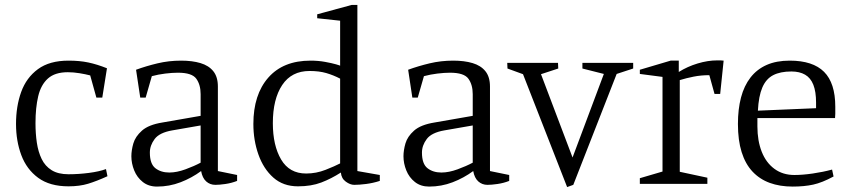

<svg xmlns="http://www.w3.org/2000/svg" viewBox="-20 -746 3442 779"><path d="M258 10Q182 10 135 -24.5Q88 -59 66.5 -116.5Q45 -174 45 -243Q45 -315 66 -373Q87 -431 134 -465.5Q181 -500 258 -500Q303 -500 338.5 -492.5Q374 -485 414 -469L395 -350H371L346 -440Q327 -445 302.5 -449Q278 -453 255 -453Q203 -453 174.5 -427.5Q146 -402 135 -355.5Q124 -309 124 -246Q124 -204 129.5 -167Q135 -130 149 -101Q163 -72 189.5 -55.5Q216 -39 258 -39Q299 -39 341 -44.5Q383 -50 410 -60L416 -31Q372 -11 337.5 -0.5Q303 10 258 10Z M617 11Q583 11 559.5 -7.5Q536 -26 524.5 -54.5Q513 -83 513 -112Q513 -136 521 -164Q529 -192 556 -216Q583 -240 639 -249L794 -276V-364Q794 -402 776.5 -426.5Q759 -451 702 -451Q679 -451 650.5 -447.5Q622 -444 596 -437L571 -350H549L532 -463Q573 -478 619 -489Q665 -500 715 -500Q760 -500 793.5 -490Q827 -480 845.5 -457Q864 -434 864 -395V-52L942 -36V-12Q919 -3 894.5 0.5Q870 4 854 4Q832 4 816.5 -10Q801 -24 796 -52Q758 -24 712.5 -6.5Q667 11 617 11ZM667 -46Q697 -46 732.5 -59Q768 -72 794 -86V-237L679 -217Q627 -208 607.5 -182Q588 -156 588 -127Q588 -81 610.5 -63.5Q633 -46 667 -46Z M1189 10Q1129 10 1089 -25.5Q1049 -61 1028.5 -119Q1008 -177 1008 -243Q1008 -362 1068.5 -431Q1129 -500 1240 -500Q1271 -500 1298.5 -495Q1326 -490 1343.5 -485Q1361 -480 1360 -479V-662L1267 -672V-688L1407 -726H1430V-52L1521 -36V-12Q1493 -3 1465 0.5Q1437 4 1417 4Q1401 4 1383 -9Q1365 -22 1363 -46Q1324 -21 1283.5 -5.5Q1243 10 1189 10ZM1222 -42Q1263 -42 1301 -57Q1339 -72 1360 -83V-427Q1333 -441 1304 -449.5Q1275 -458 1236 -458Q1163 -458 1125 -401Q1087 -344 1087 -246Q1087 -156 1120.5 -99Q1154 -42 1222 -42Z M1721 11Q1687 11 1663.5 -7.5Q1640 -26 1628.5 -54.5Q1617 -83 1617 -112Q1617 -136 1625 -164Q1633 -192 1660 -216Q1687 -240 1743 -249L1898 -276V-364Q1898 -402 1880.5 -426.5Q1863 -451 1806 -451Q1783 -451 1754.5 -447.5Q1726 -444 1700 -437L1675 -350H1653L1636 -463Q1677 -478 1723 -489Q1769 -500 1819 -500Q1864 -500 1897.5 -490Q1931 -480 1949.5 -457Q1968 -434 1968 -395V-52L2046 -36V-12Q2023 -3 1998.5 0.5Q1974 4 1958 4Q1936 4 1920.5 -10Q1905 -24 1900 -52Q1862 -24 1816.5 -6.5Q1771 11 1721 11ZM1771 -46Q1801 -46 1836.5 -59Q1872 -72 1898 -86V-237L1783 -217Q1731 -208 1711.5 -182Q1692 -156 1692 -127Q1692 -81 1714.5 -63.5Q1737 -46 1771 -46Z M2281 13 2102 -445 2039 -468 2038 -491H2244L2245 -468L2175 -445L2303 -107L2430 -446L2343 -468V-491H2549V-468L2482 -446L2306 4Z M2576 0V-23L2668 -50V-434L2576 -446V-463L2701 -500H2734V-454Q2769 -476 2810.5 -488.5Q2852 -501 2890 -501Q2898 -501 2903.5 -501Q2909 -501 2916 -500L2902 -365H2879L2858 -441Q2824 -441 2794 -435Q2764 -429 2738 -421V-49L2850 -25V0Z M3196 11Q3144 11 3103 -4Q3062 -19 3033 -50Q3004 -81 2989 -129Q2974 -177 2974 -243Q2974 -303 2986.5 -350.5Q2999 -398 3025 -431.5Q3051 -465 3090.5 -482.5Q3130 -500 3184 -500Q3278 -500 3323.5 -454.5Q3369 -409 3369 -313Q3369 -305 3369 -298Q3369 -291 3369 -284Q3369 -277 3368 -267H3053V-233Q3053 -175 3070.5 -130.5Q3088 -86 3122 -61Q3156 -36 3203 -36Q3236 -36 3277.5 -42Q3319 -48 3356 -58L3362 -30Q3316 -5 3279.5 3Q3243 11 3196 11ZM3055 -297 3291 -307V-330Q3291 -374 3280 -402Q3269 -430 3246.5 -443Q3224 -456 3191 -456Q3146 -456 3117 -441Q3088 -426 3073 -391Q3058 -356 3055 -297Z"/></svg>

Font: Manuale Light
Style: Regular
Weight: 300
Designer: Eduardo Tunni / Pablo Cosgaya
Foundry: Eduardo Tunni / Pablo Cosgaya
Version: Version 1.002